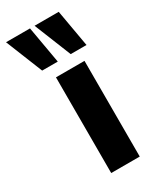

<svg xmlns="http://www.w3.org/2000/svg" viewBox="-247 -814 719 874"><g transform="rotate(-30 112.5 -377.5)"><path d="M64 0V-503H214V0ZM175 -561 97 -755H224L258 -561ZM25 -561 -53 -755H73L107 -561Z"/></g></svg>

Font: Nunito Sans 7pt Condensed ExtraBold
Style: Regular
Weight: 800
Width: 3
Designer: Vernon Adams
Foundry: Vernon Adams
Version: Version 3.101;gftools[0.9.27]